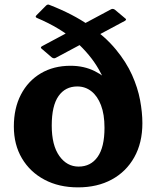

<svg xmlns="http://www.w3.org/2000/svg" viewBox="-20 -792 669 825"><path d="M315.1 13.1Q233 13.1 171.1 -19.9Q109.1 -52.8 74.3 -111.6Q39.5 -170.3 39.5 -248.5Q39.5 -326.9 69.9 -385.5Q100.3 -444.2 155.2 -476.8Q210.2 -509.4 283.1 -509.4Q341 -509.4 387.3 -486.2Q433.6 -463.1 465.9 -425Q498.3 -386.8 515.4 -340.5Q532.4 -294.2 532.4 -248.5H485.8Q476.3 -303.9 458.4 -367.2Q440.6 -430.4 404.4 -493.9Q368.3 -557.3 304.4 -614.6Q240.5 -671.8 138.1 -715.2Q129.5 -719.2 136.5 -726.2L177.9 -768Q185 -775.1 193.4 -770.6Q293.1 -731.8 362.9 -683Q432.7 -634.2 477.6 -579.8Q522.5 -525.4 547.3 -470.1Q572.1 -414.7 581.9 -361.8Q591.8 -308.9 591.8 -262.7Q591.8 -178.3 557 -116.3Q522.2 -54.2 460.2 -20.6Q398.3 13.1 315.1 13.1ZM317.8 -76.2Q369.9 -76.2 399.4 -117.8Q429 -159.4 429 -242.8Q429 -300.7 413.9 -340Q398.9 -379.3 372.6 -399.9Q346.3 -420.5 312.1 -420.5Q260.4 -420.5 231.4 -379.1Q202.3 -337.7 202.3 -252.5Q202.3 -167.6 234.9 -121.9Q267.4 -76.2 317.8 -76.2ZM219.6 -543.5Q212 -538.9 203 -544.9L159.2 -582.5Q151.4 -587.9 160.6 -593.5L456.9 -751.9Q464.5 -756.4 473.5 -750.4L518.1 -713Q525.9 -708 516.7 -702.4Z"/></svg>

Font: Hahmlet
Style: Regular
Weight: 400
Designer: Minjoo Ham & Mark Frömberg
Foundry: hypertype
Version: Version 1.002